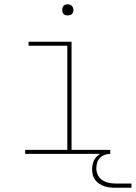

<svg xmlns="http://www.w3.org/2000/svg" viewBox="-20 -727 641 907"><path d="M99 0V-19H298V-511H115V-530H318V-19H501V0ZM300 -654Q295 -654 289.5 -655.5Q284 -657 280.5 -660.5Q277 -664 275.5 -669.5Q274 -675 274 -680Q274 -685 275.5 -690.5Q277 -696 280.5 -699.5Q284 -703 289.5 -705Q295 -707 300 -707Q305 -707 310.5 -705Q316 -703 319.5 -699.5Q323 -696 325 -690.5Q327 -685 327 -680Q327 -675 325 -669.5Q323 -664 319.5 -660.5Q316 -657 310.5 -655.5Q305 -654 300 -654ZM526 160Q513 160 499.5 158.5Q486 157 473.5 153Q461 149 449.5 141.5Q438 134 430 123.5Q422 113 418.5 100Q415 87 415 73Q415 56 420.5 39.5Q426 23 438.5 11Q451 -1 467.5 -6Q484 -11 501 -11V0Q488 0 475 4.5Q462 9 452.5 18.5Q443 28 439 41.5Q435 55 435 68Q435 85 442.5 100Q450 115 463.5 124Q477 133 493.5 136.5Q510 140 526 140H601V160Z"/></svg>

Font: Iosevka Curly Slab ThEx
Style: Regular
Weight: 100
Width: 7
Monospace: yes
Designer: Belleve Invis
Foundry: Belleve Invis
Version: Version 11.1.0; ttfautohint (v1.8.3)